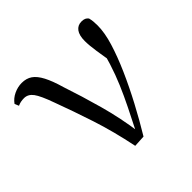

<svg xmlns="http://www.w3.org/2000/svg" viewBox="-139 -672 820 820"><g transform="rotate(-45 271.0 -262.0)"><path d="M239 7Q217 -101 186.5 -194Q156 -287 126 -367Q104 -429 87.5 -451Q71 -473 47 -473Q25 -473 9 -465L1 -484Q15 -504 38.5 -515Q62 -526 86 -526Q114 -526 133.5 -512.5Q153 -499 169 -468.5Q185 -438 200 -386Q227 -306 253 -212.5Q279 -119 292 -22H278L284 -34Q311 -87 333.5 -132.5Q356 -178 375 -222.5Q394 -267 409.5 -316Q425 -365 439 -424L426 -295Q415 -356 409 -396Q403 -436 403 -462Q403 -496 416 -513.5Q429 -531 452 -531Q464 -531 471.5 -527.5Q479 -524 484 -517Q487 -505 488 -494.5Q489 -484 489 -470Q489 -427 472 -371.5Q455 -316 427 -252.5Q399 -189 364 -123Q329 -57 292 4Z"/></g></svg>

Font: Noto Serif JP
Style: Regular
Weight: 400
Designer: Ryoko NISHIZUKA  (kana & ideographs); Frank Grießhammer (Latin, Greek & Cyrillic); Wenlong ZHANG  (bopomofo); Sandoll Co
Foundry: Adobe
Version: Version 2.003-H1;hotconv 1.1.1;makeotfexe 2.6.0